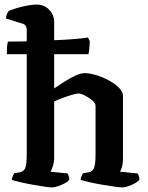

<svg xmlns="http://www.w3.org/2000/svg" viewBox="-20 -820 646 840"><path d="M207 0Q198 0 174.5 -3.5Q151 -7 122.5 -12Q94 -17 69 -23Q44 -29 32 -33Q32 -40 35.5 -48.5Q39 -57 42 -62L66 -66Q83 -69 90 -84Q97 -99 97 -146V-583H10Q10 -609 11.5 -621.5Q13 -634 15 -638Q50 -638 97 -639V-691Q97 -699 93 -706Q89 -713 80 -716L6 -739Q7 -751 11 -760Q15 -769 18 -772Q29 -777 51.5 -784Q74 -791 98.5 -795.5Q123 -800 140 -800Q173 -800 195 -777.5Q217 -755 217 -723V-644Q269 -646 310 -649.5Q351 -653 365 -656L373 -639Q372 -619 370.5 -605Q369 -591 367 -583H217V-433Q237 -447 261.5 -462.5Q286 -478 309.5 -489Q333 -500 350 -500Q373 -500 402 -491Q431 -482 457.5 -467.5Q484 -453 501 -435.5Q518 -418 518 -401V-126Q518 -104 513.5 -89.5Q509 -75 505 -69L583 -61Q585 -57 587.5 -50Q590 -43 590 -34Q584 -26 570 -18Q556 -10 540.5 -5Q525 0 515 0Q505 0 480.5 -3.5Q456 -7 426.5 -12Q397 -17 371 -23Q345 -29 333 -33Q333 -41 336.5 -49Q340 -57 343 -62L367 -66Q382 -68 390 -82Q398 -96 398 -146V-357Q398 -369 383 -381.5Q368 -394 350.5 -402.5Q333 -411 324 -411Q314 -411 292.5 -404.5Q271 -398 249 -389.5Q227 -381 217 -376V-131Q217 -111 211.5 -94Q206 -77 201 -69L276 -61Q278 -57 280.5 -50Q283 -43 283 -34Q278 -26 264 -18.5Q250 -11 234 -5.5Q218 0 207 0Z"/></svg>

Font: Texturina SemiBold
Style: Regular
Weight: 600
Designer: Guillermo Torres Carreño
Foundry: Omnibus-Type
Version: Version 1.002; ttfautohint (v1.8.3)